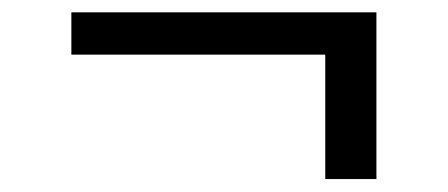

<svg xmlns="http://www.w3.org/2000/svg" viewBox="-20 -334 709 304"><path d="M576 -314.5V-50.5H495V-247.5H93V-314.5Z"/></svg>

Font: Merriweather 20pt Medium
Style: Regular
Weight: 500
Version: Version 2.100